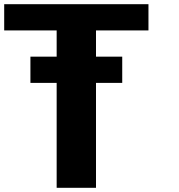

<svg xmlns="http://www.w3.org/2000/svg" viewBox="-20 -895 852 915"><path d="M250 0H437.5V-500H562.5V-625H437.5V-750H687.5V-875H0V-750H250V-625H125V-500H250Z"/></svg>

Font: Faithful 32x
Style: Semibold
Weight: 400
Foundry: Faithful Resource Pack
Version: Version 1.0; January 27, 2023